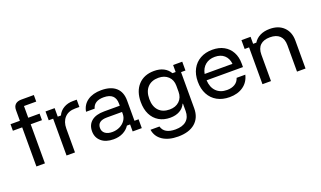

<svg xmlns="http://www.w3.org/2000/svg" viewBox="-87 -1233 3302 1976"><g transform="rotate(-20 1564.0 -245.0)"><path d="M116.7 0V-428.3H15V-500H117.5V-615.8Q117.5 -658.3 140.8 -679.2Q164.2 -700 205 -700H343.3V-628.3H209.2V-500H333.3V-428.3H210V0Z M446.7 0V-403.3H398.3V-500H498.3V-406.7H533.3Q554.2 -452.5 597.9 -478.3Q641.7 -504.2 700.8 -504.2H741.7V-424.2H695.8Q620.8 -424.2 580 -380Q539.2 -335.8 539.2 -260.8V0Z M960.8 9.2Q875.8 9.2 827.1 -32.9Q778.3 -75 778.3 -143.3Q778.3 -215 826.7 -254.6Q875 -294.2 965.8 -294.2H1136.7V-316.7Q1136.7 -432.5 1009.2 -432.5Q905 -432.5 883.3 -354.2H789.2Q801.7 -428.3 860.4 -469.2Q919.2 -510 1010.8 -510Q1115 -510 1170.4 -460.8Q1225.8 -411.7 1225.8 -319.2V-96.7H1270.8V0H1170.8V-76.7H1135.8Q1110 -36.7 1065 -13.8Q1020 9.2 960.8 9.2ZM973.3 -65.8Q1018.3 -65.8 1055.8 -84.2Q1093.3 -102.5 1115 -134.2Q1136.7 -165.8 1136.7 -203.3V-225.8H971.7Q866.7 -225.8 866.7 -147.5Q866.7 -110 895 -87.9Q923.3 -65.8 973.3 -65.8Z M1595 210Q1490.8 210 1425.8 166.7Q1360.8 123.3 1349.2 46.7H1447.5Q1470 131.7 1593.3 131.7Q1671.7 131.7 1713.3 94.6Q1755 57.5 1755 -10.8V-91.7H1750.8Q1730.8 -47.5 1687.5 -23.8Q1644.2 0 1585 0Q1514.2 0 1461.7 -31.2Q1409.2 -62.5 1380.8 -119.6Q1352.5 -176.7 1352.5 -255Q1352.5 -372.5 1415.8 -441.2Q1479.2 -510 1589.2 -510Q1649.2 -510 1692.5 -487.9Q1735.8 -465.8 1760.8 -423.3H1795.8V-500H1895.8V-403.3H1847.5V-6.7Q1847.5 95.8 1781.2 152.9Q1715 210 1595 210ZM1607.5 -81.7Q1673.3 -81.7 1713.8 -120Q1754.2 -158.3 1754.2 -221.7V-288.3Q1754.2 -351.7 1713.8 -390Q1673.3 -428.3 1607.5 -428.3Q1531.7 -428.3 1488.8 -382.9Q1445.8 -337.5 1445.8 -255Q1445.8 -172.5 1488.8 -127.1Q1531.7 -81.7 1607.5 -81.7Z M2231.7 10Q2153.3 10 2095.8 -22.1Q2038.3 -54.2 2007.1 -113.3Q1975.8 -172.5 1975.8 -251.7Q1975.8 -330.8 2007.1 -388.8Q2038.3 -446.7 2095 -478.3Q2151.7 -510 2227.5 -510Q2300 -510 2352.9 -480.8Q2405.8 -451.7 2435 -398.3Q2464.2 -345 2464.2 -271.7V-234.2H2065.8Q2070 -155.8 2113.8 -112.1Q2157.5 -68.3 2230.8 -68.3Q2281.7 -68.3 2316.7 -89.6Q2351.7 -110.8 2365 -152.5H2460Q2441.7 -75 2381.2 -32.5Q2320.8 10 2231.7 10ZM2069.2 -302.5H2374.2Q2367.5 -364.2 2328.8 -398.3Q2290 -432.5 2226.7 -432.5Q2164.2 -432.5 2122.5 -398.3Q2080.8 -364.2 2069.2 -302.5Z M2592.5 0V-403.3H2544.2V-500H2644.2V-423.3H2679.2Q2705 -465 2750 -487.1Q2795 -509.2 2855.8 -509.2Q2952.5 -509.2 3008.3 -453.8Q3064.2 -398.3 3064.2 -305.8V0H2970.8V-290Q2970.8 -357.5 2934.6 -392.5Q2898.3 -427.5 2828.3 -427.5Q2759.2 -427.5 2722.5 -392.5Q2685.8 -357.5 2685.8 -290V0Z"/></g></svg>

Font: Funnel Display Light
Style: Regular
Weight: 400
Version: Version 1.000